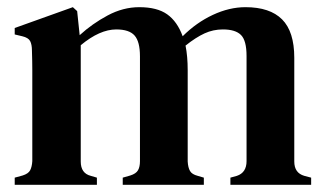

<svg xmlns="http://www.w3.org/2000/svg" viewBox="-20 -515 907 535"><path d="M21 0V-20L43 -26Q59 -31 64 -40.5Q69 -50 70 -66V-264Q70 -297 70 -320Q70 -343 69 -374Q69 -391 64 -400.5Q59 -410 42 -414L21 -419V-437L183 -495L195 -484L202 -417Q237 -449 280 -472Q323 -495 368 -495Q418 -495 446 -475Q474 -455 489 -414Q527 -452 573 -473.5Q619 -495 664 -495Q732 -495 766 -461Q800 -427 800 -354V-65Q800 -33 828 -25L847 -20V0H622V-20L640 -25Q667 -34 667 -66V-359Q667 -402 651.5 -417.5Q636 -433 601 -433Q574 -433 550 -422Q526 -411 497 -388Q503 -358 503 -319V-65Q504 -48 509.5 -38.5Q515 -29 531 -25L548 -20V0H322V-20L343 -26Q359 -31 364.5 -40.5Q370 -50 370 -66V-358Q370 -399 355 -416Q340 -433 304 -433Q258 -433 205 -389V-65Q205 -32 233 -25L250 -20V0Z"/></svg>

Font: DM Serif Text
Style: Regular
Weight: 400
Designer: Colophon Foundry, Frank Grießhammer
Foundry: Colophon Foundry
Version: Version 5.200; ttfautohint (v1.8.3)